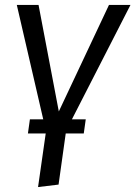

<svg xmlns="http://www.w3.org/2000/svg" viewBox="-20 -546 548 777"><path d="M271 -63H327L319 -6H246L217 201L134 211L165 -6H93L101 -63H155L48 -526H136L218 -95L421 -526H508Z"/></svg>

Font: FiraGO Book
Style: Italic
Weight: 350
Italic angle: -8°
Designer: bBox Type GmbH
Foundry: bBox Type GmbH
Version: Version 1.001